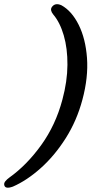

<svg xmlns="http://www.w3.org/2000/svg" viewBox="-94 -761 479 911"><path d="M297 -288Q270.5 -188.5 218 -105.5Q165.5 -22.5 99.5 36.5Q33.5 95.5 -33 124.5Q-70.5 138 -74 116Q-75.5 107.5 -68.5 98.8Q-61.5 90 -49 81Q33 22.5 101.5 -72.5Q170 -167.5 202 -288Q225.5 -375 226 -453.2Q226.5 -531.5 208.5 -593.2Q190.5 -655 158.5 -692.5Q142 -713 152 -727.5Q167.5 -749.5 197.5 -736Q246.5 -709 279.2 -643.5Q312 -578 318.8 -486Q325.5 -394 297 -288Z"/></svg>

Font: Fraunces 9pt S100
Style: Italic
Weight: 400
Italic angle: -16°
Version: Version 1.000; ttfautohint (v1.8.3)